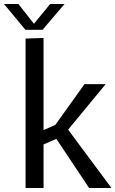

<svg xmlns="http://www.w3.org/2000/svg" viewBox="-58 -941 578 961"><path d="M70 -748 160 -751V-290L219 -316L365 -520H471L283 -292L500 0H388L224 -246L160 -218V0H70ZM69 -792 -38 -921H34L112 -822L193 -921H265L155 -792Z"/></svg>

Font: Murecho
Style: Regular
Weight: 400
Designer: Neil Summerour
Foundry: Positype
Version: Version 1.010; ttfautohint (v1.8.3)